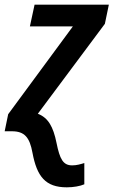

<svg xmlns="http://www.w3.org/2000/svg" viewBox="-47 -562 486 822"><path d="M239 240C267 240 296 235 314 227V136C298 141 281 146 262 146C223 146 209 119 195 50C181 -20 159 -58 115 -75L402 -460L419 -542H101L81 -449H265L-12 -73L-27 0H4C58 0 80 26 92 92C111 193 147 240 239 240Z"/></svg>

Font: Noto Sans SemiCondensed SemiBold
Style: Italic
Weight: 600
Width: 4
Italic angle: -12°
Designer: Monotype Design Team
Foundry: Monotype Imaging Inc.
Version: Version 2.013